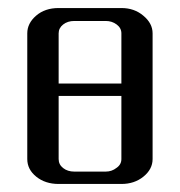

<svg xmlns="http://www.w3.org/2000/svg" viewBox="-20 -458 448 478"><path d="M47.9 -62V-375Q47.9 -399.9 69.8 -418.9Q91.8 -438 126 -438H282.2Q314.5 -438 336.9 -418.9Q359.9 -399.9 359.9 -375V-62Q359.9 -36.6 336.9 -18.1Q314.5 0 282.2 0H126Q92.8 0 70.3 -18.1Q47.9 -36.1 47.9 -62ZM126 -62Q126 -48.3 137.2 -39.6Q148.4 -30.8 165 -30.8H243.2Q258.3 -30.8 270 -40Q282.2 -48.3 282.2 -62V-219.2H126ZM126 -250H282.2V-375Q282.2 -388.2 270.5 -397Q258.8 -405.8 243.2 -405.8H165Q148.4 -405.8 137.2 -397Q126 -388.2 126 -375Z"/></svg>

Font: Hhenum
Style: Regular
Weight: 400
Designer: T. Christopher White
Version: Version 1.0